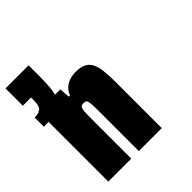

<svg xmlns="http://www.w3.org/2000/svg" viewBox="-192 -850 988 988"><g transform="rotate(-45 302.0 -356.5)"><path d="M35 0V-510H196L200 -453H209Q218 -475 232.5 -489Q247 -503 268 -510.5Q289 -518 315 -518Q349 -518 370.5 -508Q392 -498 403.5 -477Q415 -456 419.5 -421.5Q424 -387 424 -338V0H257V-272Q257 -307 256.5 -327.5Q256 -348 253.5 -358.5Q251 -369 246 -372.5Q241 -376 231 -376Q220 -376 214 -372.5Q208 -369 205.5 -357.5Q203 -346 202.5 -322.5Q202 -299 202 -258V0ZM0 -434V-501Q26 -501 38.5 -508Q51 -515 55.5 -531Q60 -547 60 -574V-587H0V-713H168V-630Q168 -573 162.5 -535Q157 -497 140.5 -475Q124 -453 90.5 -443.5Q57 -434 0 -434Z"/></g></svg>

Font: Saira Condensed Black
Style: Regular
Weight: 900
Width: 3
Designer: Hector Gatti with collaboration of the Omnibus-Type team
Foundry: Omnibus-Type
Version: Version 1.101